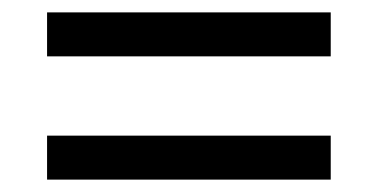

<svg xmlns="http://www.w3.org/2000/svg" viewBox="-20 -507 612 310"><path d="M56 -416V-487H514V-416ZM56 -217V-288H514V-217Z"/></svg>

Font: Noto Sans Warang Citi
Style: Regular
Weight: 400
Designer: Mangu Purty
Foundry: Mangu Purty
Version: Version 3.002; ttfautohint (v1.8.4.7-5d5b)